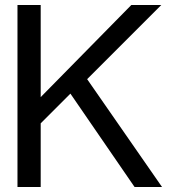

<svg xmlns="http://www.w3.org/2000/svg" viewBox="-20 -749 707 769"><path d="M143 -255V0H50V-729H143V-360L506 -729H626L329 -432L629 0H519L262 -374Z"/></svg>

Font: Ekushey Lal Sabuj Normal
Style: Regular
Weight: 400
Designer: Al Mamun Sumon
Foundry: Al Mamun Sumon
Version: Version 1.0